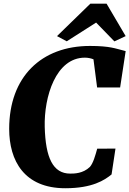

<svg xmlns="http://www.w3.org/2000/svg" viewBox="-20 -1003 695 1031"><path d="M29.3 -311C29.3 -140.1 109.9 7.8 330.6 7.8C476.1 7.8 541.5 -35.6 579.1 -66.4L600.1 -205.1L502 -204.6C491.7 -167.5 480.5 -127 462.9 -106.9C425.8 -70.8 378.4 -70.8 356.9 -70.8C264.2 -70.8 224.6 -156.2 220.2 -320.8C215.8 -483.9 280.3 -693.4 435.5 -693.4C452.6 -693.4 468.3 -689.9 481.9 -684.6L501.5 -533.2H625L654.8 -728.5L638.7 -732.9C602.5 -741.2 572.3 -756.3 463.4 -756.3C201.2 -756.3 29.3 -589.8 29.3 -311ZM338.4 -781.2 496.1 -881.8 594.2 -780.8 654.8 -809.1 552.2 -983.4H465.3L286.1 -809.1Z"/></svg>

Font: Merriweather
Style: Heavy Italic
Weight: 900
Italic angle: -7.5°
Designer: Eben Sorkin
Foundry: Eben Sorkin
Version: Version 1.001